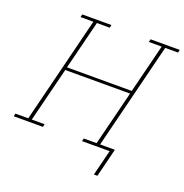

<svg xmlns="http://www.w3.org/2000/svg" viewBox="-152 -831 1079 1125"><g transform="rotate(20 387.5 -269.0)"><path d="M595 0H423L427 -18H507L592 -358H188L103 -18H183L179 0H-3L1 -18H81L246 -680H166L170 -698H352L348 -680H268L192 -376H596L672 -680H592L596 -698H778L774 -680H694L529 -18H621L577 160H555Z"/></g></svg>

Font: IBM Plex Serif Thin
Style: Italic
Weight: 100
Italic angle: -14°
Designer: Mike Abbink, Paul van der Laan, Pieter van Rosmalen
Foundry: Bold Monday
Version: Version 3.001